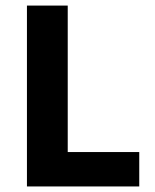

<svg xmlns="http://www.w3.org/2000/svg" viewBox="-20 -672 558 692"><path d="M77.1 -651.9H224.1V-124H481.9V0H77.1Z"/></svg>

Font: SourceSansPro-Bold
Style: Bold
Weight: 700
Designer: Paul D. Hunt
Foundry: Adobe Systems Incorporated
Version: Version 1.050;PS Version 1.000;hotconv 1.0.70;makeotf.lib2.5